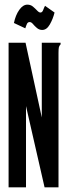

<svg xmlns="http://www.w3.org/2000/svg" viewBox="-20 -807 290 827"><path d="M17 -623H90L160 -301V-623H241V-616Q235 -610 233.5 -603Q232 -596 232 -579V0H172L92 -350V0H17ZM174 -782 215 -753Q208 -725 194.5 -701.5Q181 -678 162 -678Q149 -678 139 -686.5Q129 -695 122 -703.5Q115 -712 108 -712Q100 -712 96.5 -705Q93 -698 89 -685L40 -708Q47 -742 63 -764.5Q79 -787 98 -787Q112 -787 122 -778.5Q132 -770 140 -761.5Q148 -753 154 -753Q162 -753 166 -764Q170 -775 174 -782Z"/></svg>

Font: Inconsolata UltraCondensed Black
Style: Regular
Weight: 900
Width: 1
Monospace: yes
Designer: Raph Levien, Cyreal, Brenton Simpson
Foundry: Raph Levien, Cyreal, Google
Version: Version 3.001; ttfautohint (v1.8.2.53-6de2)